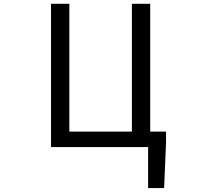

<svg xmlns="http://www.w3.org/2000/svg" viewBox="-20 -753 1040 983"><path d="M749 -79.1H830.1V-23.4L820.3 210H738.3V0H241.2V-733.4H335V-79.1H655.3V-733.4H749Z"/></svg>

Font: GenEi Gothic M Regular
Style: Regular
Weight: 400
Designer: o_tamon (Modified); [Source Han Sans]
Ryoko NISHIZUKA  (kana & ideographs); Paul D. Hunt (Latin, Greek & Cyrillic); Wenl
Version: Version 1.1a;Original Version 1.004